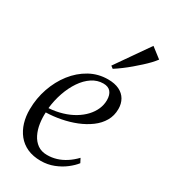

<svg xmlns="http://www.w3.org/2000/svg" viewBox="-199 -900 882 1003"><g transform="rotate(30 242.5 -398.5)"><path d="M399 -83.5Q383 -62.5 355 -40.8Q327 -19 290.5 -4.8Q254 9.5 213 9.5Q166.5 9.5 131.8 -6.2Q97 -22 74.2 -50.5Q51.5 -79 40.2 -116.2Q29 -153.5 29.5 -196.5Q30 -262.5 51 -323.2Q72 -384 109.2 -431.8Q146.5 -479.5 196.8 -507.5Q247 -535.5 306.5 -535.5Q347 -535.5 374.5 -522Q402 -508.5 416 -484.2Q430 -460 430 -428Q430 -387.5 411.2 -355.2Q392.5 -323 359.8 -298.8Q327 -274.5 285.8 -258Q244.5 -241.5 199.2 -232.8Q154 -224 110 -223Q108 -189.5 113 -156Q118 -122.5 131.8 -94.8Q145.5 -67 169 -50.2Q192.5 -33.5 227 -33.5Q255.5 -33.5 282.8 -41.8Q310 -50 336 -66.8Q362 -83.5 386 -108.5ZM296 -504.5Q260 -504.5 228.5 -483.8Q197 -463 172.5 -426.8Q148 -390.5 132.2 -344.8Q116.5 -299 111 -249.5Q154 -252.5 191.5 -263.8Q229 -275 259 -293Q289 -311 310.5 -334Q332 -357 343.5 -383.5Q355 -410 355 -438Q355 -469.5 340.5 -487Q326 -504.5 296 -504.5ZM284.5 -606 423.5 -805.5 485 -758Q475 -744.5 459.8 -728.2Q444.5 -712 425.2 -694.5Q406 -677 384.8 -659Q363.5 -641 341.8 -624.8Q320 -608.5 299 -595Z"/></g></svg>

Font: Merriweather 96pt Light
Style: Italic
Weight: 300
Italic angle: -7.8°
Version: Version 2.101